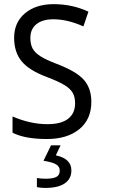

<svg xmlns="http://www.w3.org/2000/svg" viewBox="-20 -675 589 935"><path d="M424.8 -178.7Q424.8 -93.8 366.2 -45.9Q307.6 2 208.5 2Q101.1 2 41 -28.8V-107.9Q83.5 -89.4 126.5 -79.8Q169.4 -70.3 210.9 -70.3Q278.3 -70.3 312 -96.9Q345.7 -123.5 345.7 -171.4Q345.7 -203.6 333.7 -223.6Q321.8 -243.7 293.5 -261Q265.1 -278.3 206.1 -300.8Q121.6 -332.5 85.2 -376.7Q48.8 -420.9 48.8 -491.2Q48.8 -565.9 101.8 -610.4Q154.8 -654.8 241.7 -654.8Q332 -654.8 410.6 -618.2L386.2 -546.4Q308.6 -581.1 240.2 -581.1Q187 -581.1 157.5 -557.4Q127.9 -533.7 127.9 -490.7Q127.9 -459 138.9 -438.7Q149.9 -418.5 176.3 -401.4Q202.6 -384.3 257.8 -363.3Q352.5 -327.1 388.7 -285.9Q424.8 -244.6 424.8 -178.7ZM327.6 154.8Q327.6 195.8 295.4 218Q263.2 240.2 200.2 240.2Q178.7 240.2 159.7 236.3V191.9Q178.7 195.3 203.6 195.3Q236.8 195.3 253.9 186.8Q271 178.2 271 155.8Q271 137.2 254.4 126.2Q237.8 115.2 191.9 107.9L228.5 32.7H274.9L252 81.5Q327.6 97.7 327.6 154.8Z"/></svg>

Font: XL-Viking
Style: Regular
Weight: 400
Foundry: Ascender Corporation
Version: Version 1.10 March 23, 2015